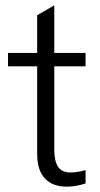

<svg xmlns="http://www.w3.org/2000/svg" viewBox="-20 -691 374 718"><path d="M119 -116V-443H10V-493H119V-634L183 -671V-493H300V-443H183V-131Q183 -89 197 -67.5Q211 -46 244 -46Q269 -46 300 -55V-5Q264 7 229 7Q177 7 148 -23.5Q119 -54 119 -116Z"/></svg>

Font: Hanken Grotesk Light
Style: Regular
Weight: 300
Designer: Alfredo Marco Pradil
Foundry: Hanken Design Co.
Version: Version 3.014